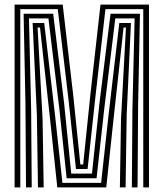

<svg xmlns="http://www.w3.org/2000/svg" viewBox="-20 -820 716 840"><path d="M43.9 0V-800H254.3L300.7 -400.2L331.5 -100.6H343.9L374.8 -400.2L419.7 -800H631.8V0H606.8V-779.9H441.3L396.1 -384.6L363.2 -80.5H312.4L279.6 -384.7L232.8 -779.9H68.8V0ZM146.1 0 141.3 -318.8 122.8 -719.5H173.4L220.4 -319.3L253 -20.1H422.4L455.2 -319.5L502 -719.5H552.9L534.3 -318.8L529.5 0H504.5L509.4 -298.7L531.1 -699.4H520.6L476.7 -299.2L444.9 0H230.7L199 -299.1L155.1 -699.4H144.5L166.3 -298.7L171.1 0ZM93.8 0 91.4 -364.1 83.3 -759.8H212.6L260.4 -369.2L291.7 -60.4H382.3L415.2 -369.3L463.6 -759.8H592.3L584.3 -364.1L581.8 0H556.9L559.3 -338.2L569 -739.6H484.5L436 -342.9L402.5 -40.2H271.6L239.7 -342.9L191.9 -739.6H106.7L116.3 -338.2L118.8 0Z"/></svg>

Font: Big Shoulders Inline Thin
Style: Regular
Weight: 100
Designer: Patric King
Foundry: XO Type Co
Version: Version 2.002